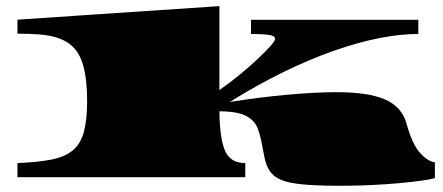

<svg xmlns="http://www.w3.org/2000/svg" viewBox="-20 -575 1438 623"><path d="M1080.1 27.8Q999 27.8 949.2 22Q899.4 16.1 875 -0.5Q859.9 -10.7 851.6 -26.4Q842.8 -42 838.4 -63Q834 -84 829.1 -111.3Q824.2 -137.7 815.2 -160.6Q806.2 -183.6 779.1 -198.5Q752 -213.4 691.9 -213.9Q692.9 -126.5 710 -86.2Q727.1 -45.9 775.9 -45.9V0H36.6V-45.9Q100.1 -48.3 144.8 -56.9Q189.5 -65.4 215.3 -86.4Q241.7 -107.9 252.2 -147.2Q262.7 -186.5 262.7 -246.1Q262.7 -315.9 250.5 -360.8Q238.3 -405.8 210 -429.2Q190.9 -444.3 167 -452.1Q141.6 -460.4 109.1 -463.1Q76.7 -465.8 36.6 -465.8V-511.2L691.9 -555.2V-282.7Q727.5 -307.6 760.3 -334.7Q793 -361.8 817.9 -385.3Q872.6 -437 872.6 -449.2Q872.6 -459 851.6 -461.9Q830.6 -464.8 794.4 -464.8V-510.7H1337.4V-464.8Q1279.3 -464.8 1210 -451.2Q1140.6 -437.5 1063 -410.2Q984.9 -382.8 899.9 -341.3Q814.9 -299.8 725.6 -244.1Q816.4 -258.8 908.9 -267.3Q1001.5 -275.9 1072.3 -275.9Q1174.8 -275.9 1229 -252.4Q1284.7 -228 1299.3 -173.3Q1317.4 -107.4 1342.5 -79.3Q1367.7 -51.3 1391.1 -48.3V2.9Q1378.4 6.8 1349.1 11Q1319.8 15.1 1278.8 19Q1237.3 22.9 1186.5 25.4Q1135.7 27.8 1080.1 27.8Z"/></svg>

Font: Asset
Style: Regular
Weight: 400
Version: Version 1.003; ttfautohint (v1.8.4.7-5d5b)